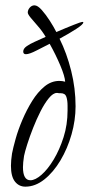

<svg xmlns="http://www.w3.org/2000/svg" viewBox="-20 -686 350 719"><path d="M75 13Q51 13 36 -6Q21 -25 21 -65Q21 -75 22 -86.5Q23 -98 25 -111Q29 -132 38.5 -166Q48 -200 64 -237.5Q80 -275 100.5 -308Q121 -341 146.5 -362Q172 -383 202 -383Q214 -383 224 -380Q223 -400 206 -440.5Q189 -481 166 -522Q144 -511 117 -497Q90 -483 77 -483Q67 -483 67 -493Q67 -504 80 -513Q91 -521 110 -529.5Q129 -538 151 -548Q138 -570 122 -588Q106 -606 95 -619.5Q84 -633 84 -639Q84 -649 91.5 -657.5Q99 -666 109 -666Q121 -666 136.5 -648.5Q152 -631 167 -607.5Q182 -584 191 -566Q228 -582 256 -593Q284 -604 288 -604Q292 -604 292 -602Q292 -595 266 -578Q240 -561 203 -541Q230 -487 246.5 -421Q263 -355 263 -288Q263 -236 248 -183Q233 -130 206.5 -85.5Q180 -41 146 -14Q112 13 75 13ZM94 -11Q112 -11 135.5 -31.5Q159 -52 181 -88.5Q203 -125 218 -172Q233 -219 233 -272V-290Q233 -310 228.5 -323.5Q224 -337 207 -337H200Q198 -338 193 -338Q179 -338 163 -318.5Q147 -299 132 -269.5Q117 -240 104 -207Q91 -174 82 -145.5Q73 -117 70 -102Q68 -89 67 -78.5Q66 -68 66 -60Q66 -11 94 -11Z"/></svg>

Font: Bilbo
Style: Regular
Weight: 400
Designer: Robert E. Leuschke
Foundry: Robert E. Leuschke
Version: Version 1.100